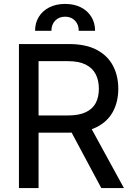

<svg xmlns="http://www.w3.org/2000/svg" viewBox="-20 -950 666 970"><path d="M75.7 0V-727.5H327.1Q413.1 -727.5 468.3 -698.5Q523.4 -669.4 550.5 -618.4Q577.6 -567.4 577.6 -501.5Q577.6 -436.5 550.8 -386.2Q523.9 -335.9 468.5 -307.9Q413.1 -279.8 327.6 -279.8H131.8V-366.7H322.8Q378.9 -366.7 413.3 -383.1Q447.8 -399.4 463.6 -429.4Q479.5 -459.5 479.5 -501.5Q479.5 -543.9 463.4 -575.2Q447.3 -606.4 412.8 -623.8Q378.4 -641.1 321.8 -641.1H174.8V0ZM491.7 0 316.4 -327.6H426.8L606 0ZM157.2 -794.4Q157.2 -834.5 176.3 -865.2Q195.3 -896 229.7 -913.1Q264.2 -930.2 309.1 -930.2Q354 -930.2 388.2 -913.1Q422.4 -896 441.4 -865.2Q460.4 -834.5 460.4 -794.4H377.9Q377.9 -825.7 358.9 -845.7Q339.8 -865.7 309.1 -865.7Q277.8 -865.7 258.8 -845.7Q239.7 -825.7 239.7 -794.4Z"/></svg>

Font: Inter Cardless Tabular
Style: Regular
Weight: 400
Designer: Rasmus Andersson
Foundry: rsms
Version: Version 4.000;git-4fc901f